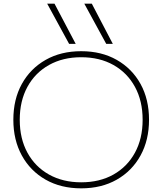

<svg xmlns="http://www.w3.org/2000/svg" viewBox="-20 -1020 888 1050"><path d="M358 -780 238 -1000H278L394 -780ZM561 -780 441 -1000H482L597 -780ZM424 10Q313 10 229.5 -37.5Q146 -85 99.5 -169.5Q53 -254 53 -365Q53 -477 99.5 -561Q146 -645 229.5 -692.5Q313 -740 424 -740Q535 -740 618.5 -692.5Q702 -645 748.5 -561Q795 -477 795 -365Q795 -254 748.5 -169.5Q702 -85 618.5 -37.5Q535 10 424 10ZM424 -23Q525 -23 600.5 -65.5Q676 -108 718 -185Q760 -262 760 -365Q760 -468 718 -545Q676 -622 600.5 -664.5Q525 -707 424 -707Q324 -707 248 -664.5Q172 -622 130 -545Q88 -468 88 -365Q88 -262 130 -185Q172 -108 248 -65.5Q324 -23 424 -23Z"/></svg>

Font: M PLUS 1 ExtraLight
Style: Regular
Weight: 250
Version: Version 1.001